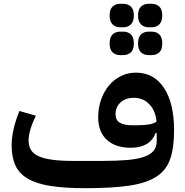

<svg xmlns="http://www.w3.org/2000/svg" viewBox="-20 -975 971 1007"><path d="M429 12Q321 12 246.5 0.5Q172 -11 126.5 -37.5Q81 -64 61 -107Q41 -150 41 -212Q41 -252 51.5 -298.5Q62 -345 82 -393L168 -368Q150 -331 140 -298Q130 -265 130 -239Q130 -209 142.5 -188.5Q155 -168 183 -155.5Q211 -143 255.5 -137Q300 -131 364 -131H513Q589 -131 644 -135.5Q699 -140 734 -152Q769 -164 785.5 -184Q802 -204 802 -235V-277H796Q766 -200 666 -200Q585 -200 540 -242Q495 -284 495 -359Q495 -409 510 -452Q525 -495 551.5 -526.5Q578 -558 614 -576Q650 -594 693 -594Q787 -594 840 -514Q893 -434 893 -292Q893 -201 873 -142Q853 -83 801 -49Q749 -15 659 -1.5Q569 12 429 12ZM694 -318Q734 -318 759.5 -322Q785 -326 801 -337Q796 -394 763.5 -428Q731 -462 682 -462Q639 -462 612.5 -438Q586 -414 586 -376Q586 -345 608.5 -331.5Q631 -318 673 -318ZM759 -686Q735 -686 719.5 -700.5Q704 -715 704 -747Q704 -780 719.5 -794.5Q735 -809 759 -809H776Q800 -809 815.5 -794.5Q831 -780 831 -747Q831 -715 815.5 -700.5Q800 -686 776 -686ZM759 -832Q735 -832 719.5 -847Q704 -862 704 -894Q704 -926 719.5 -940.5Q735 -955 759 -955H776Q800 -955 815.5 -940.5Q831 -926 831 -894Q831 -862 815.5 -847Q800 -832 776 -832ZM610 -686Q586 -686 570.5 -700.5Q555 -715 555 -747Q555 -780 570.5 -794.5Q586 -809 610 -809H627Q651 -809 666.5 -794.5Q682 -780 682 -747Q682 -715 666.5 -700.5Q651 -686 627 -686ZM610 -832Q586 -832 570.5 -847Q555 -862 555 -894Q555 -926 570.5 -940.5Q586 -955 610 -955H627Q651 -955 666.5 -940.5Q682 -926 682 -894Q682 -862 666.5 -847Q651 -832 627 -832Z"/></svg>

Font: IBM Plex Sans Arabic SmBld
Style: Regular
Weight: 600
Designer: Mike Abbink, Paul van der Laan, Pieter van Rosmalen, Wael Morcos, Khajak Apelian
Foundry: Bold Monday
Version: Version 1.005